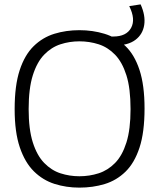

<svg xmlns="http://www.w3.org/2000/svg" viewBox="-20 -848 728 878"><path d="M343 10Q283 10 229.5 -7Q176 -24 135 -64.5Q94 -105 70.5 -174.5Q47 -244 47 -349Q47 -457 70 -527Q93 -597 134 -637Q175 -677 228.5 -693.5Q282 -710 343 -710Q404 -710 458 -693.5Q512 -677 553.5 -637.5Q595 -598 618 -528Q641 -458 641 -352Q641 -243 618 -173Q595 -103 554 -63Q513 -23 459 -6.5Q405 10 343 10ZM343 -42Q389 -42 431 -55.5Q473 -69 506 -102.5Q539 -136 558 -196Q577 -256 577 -349Q577 -444 558 -504Q539 -564 506 -598Q473 -632 431 -645.5Q389 -659 343 -659Q298 -659 256.5 -645.5Q215 -632 182 -598Q149 -564 130 -503.5Q111 -443 111 -349Q111 -257 130 -197Q149 -137 182 -103Q215 -69 256.5 -55.5Q298 -42 343 -42ZM491 -640V-681H498Q558 -681 579.5 -720.5Q601 -760 571 -820L623 -828Q646 -777 639.5 -734Q633 -691 599 -665.5Q565 -640 504 -640Z"/></svg>

Font: Georama Light
Style: Regular
Weight: 300
Designer: Jean-Baptiste Levee
Foundry: Production Type
Version: Version 1.000